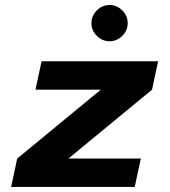

<svg xmlns="http://www.w3.org/2000/svg" viewBox="-20 -738 672 758"><path d="M23.9 0 47.9 -112.1 377.9 -383.9H120L144.1 -496H604.2L580.2 -383.9L250.1 -112.1H536L511.9 0ZM412.6 -575.1Q383.9 -575.1 362.5 -596.3Q341 -617.5 341 -646.7Q341 -675.9 362.5 -697.1Q383.9 -718.3 412.6 -718.3Q441.2 -718.3 462.7 -697.1Q484.1 -675.9 484.1 -646.7Q484.1 -617.5 462.7 -596.3Q441.2 -575.1 412.6 -575.1Z"/></svg>

Font: Atkinson Hyperlegible Mono ExtraLight
Style: Italic
Weight: 200
Italic angle: -12°
Monospace: yes
Designer: Elliott Scott, Megan Eiswerth, Linus Boman, Theodore Petrosky, Letters from Sweden
Foundry: Applied Design Works, Letters from Sweden
Version: Version 2.001